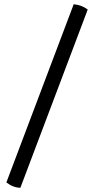

<svg xmlns="http://www.w3.org/2000/svg" viewBox="-20 -778 447 904"><path d="M10 81 327 -758Q366 -754 393 -733L76 106Q43 106 10 81Z"/></svg>

Font: Signika
Style: Light
Weight: 300
Designer: Anna Giedrys
Foundry: Anna Giedrys
Version: Version 1.001